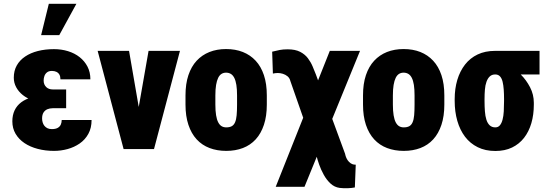

<svg xmlns="http://www.w3.org/2000/svg" viewBox="-20 -802 2945 1033"><path d="M223.1 -287.1H335.9V-219.7H263.2Q248 -219.7 235.1 -214.4Q222.2 -209 214.4 -197Q206.5 -185.1 206.5 -164.1Q206.5 -153.8 209.5 -143.6Q212.4 -133.3 218.8 -125.2Q225.1 -117.2 234.9 -112.3Q244.6 -107.4 258.8 -107.4Q278.8 -107.4 290.5 -114Q302.2 -120.6 307.1 -131.8Q312 -143.1 312 -156.2H472.7Q472.7 -113.3 455.3 -81.8Q438 -50.3 408.7 -30Q379.4 -9.8 343.5 0Q307.6 9.8 270.5 9.8Q223.6 9.8 182.9 -1Q142.1 -11.7 111.6 -32.2Q81.1 -52.7 63.7 -82.3Q46.4 -111.8 46.4 -149.4Q46.4 -182.6 58.6 -208.3Q70.8 -233.9 94 -251.5Q117.2 -269 149.9 -278.1Q182.6 -287.1 223.1 -287.1ZM335.9 -252H223.1Q187 -252 156.2 -262.2Q125.5 -272.5 102.5 -290.8Q79.6 -309.1 66.9 -333Q54.2 -356.9 54.2 -383.8Q54.2 -421.4 70.3 -450Q86.4 -478.5 115.5 -498Q144.5 -517.6 184.1 -527.6Q223.6 -537.6 270.5 -537.6Q310.5 -537.6 346.2 -526.6Q381.8 -515.6 408.4 -494.6Q435.1 -473.6 450.7 -443.6Q466.3 -413.6 466.3 -375H305.2Q305.2 -390.6 299.6 -400.6Q293.9 -410.6 283.4 -415.5Q272.9 -420.4 259.3 -420.4Q242.7 -420.4 232.9 -412.6Q223.1 -404.8 219 -393.1Q214.8 -381.3 214.8 -368.7Q214.8 -357.4 218.5 -348.6Q222.2 -339.8 228.8 -333.5Q235.4 -327.1 244.1 -324Q252.9 -320.8 263.2 -320.8H335.9ZM201.2 -612.8 242.7 -781.7H391.1L298.8 -612.8Z M706.5 -112.8 779.3 -528.3H948.2L808.6 0H709.5ZM674.3 -528.3 746.1 -112.8 744.1 0H645L505.4 -528.3Z M978 -239.3V-288.6Q978 -351.1 993.7 -397.7Q1009.3 -444.3 1038.1 -475.3Q1066.9 -506.3 1106.9 -522.2Q1147 -538.1 1196.3 -538.1Q1246.6 -538.1 1286.6 -522.2Q1326.7 -506.3 1355.5 -475.3Q1384.3 -444.3 1399.9 -397.7Q1415.5 -351.1 1415.5 -288.6V-239.3Q1415.5 -177.2 1399.9 -130.4Q1384.3 -83.5 1355.7 -52.2Q1327.1 -21 1286.9 -5.6Q1246.6 9.8 1197.3 9.8Q1147.9 9.8 1107.4 -5.6Q1066.9 -21 1038.1 -52.2Q1009.3 -83.5 993.7 -130.4Q978 -177.2 978 -239.3ZM1138.7 -288.6V-239.3Q1138.7 -205.6 1142.6 -181.9Q1146.5 -158.2 1154.1 -143.8Q1161.6 -129.4 1172.4 -123Q1183.1 -116.7 1197.3 -116.7Q1215.3 -116.7 1226.8 -123Q1238.3 -129.4 1244.6 -143.8Q1251 -158.2 1253.2 -181.9Q1255.4 -205.6 1255.4 -239.3V-288.6Q1255.4 -321.8 1251.7 -345Q1248 -368.2 1240.5 -383.1Q1232.9 -397.9 1221.7 -404.5Q1210.4 -411.1 1196.3 -411.1Q1182.6 -411.1 1171.9 -404.5Q1161.1 -397.9 1153.8 -383.1Q1146.5 -368.2 1142.6 -345Q1138.7 -321.8 1138.7 -288.6Z M1917 -528.3 1618.2 203.1H1463.4L1754.4 -528.3ZM1527.8 -536.6Q1568.8 -536.6 1594.7 -523.2Q1620.6 -509.8 1636.5 -488.8Q1652.3 -467.8 1661.9 -444.8Q1671.4 -421.9 1679.2 -402.3L1836.4 24.9Q1838.9 38.1 1844.2 49.3Q1849.6 60.5 1857.7 68.8Q1865.7 77.1 1875.5 81.1Q1879.9 83 1884.5 83.5Q1889.2 84 1894 84L1889.2 206.5Q1871.6 210 1850.3 210.7Q1829.1 211.4 1807.6 209Q1779.3 205.1 1758.1 185.3Q1736.8 165.5 1721.7 137.9Q1706.5 110.4 1697 83Q1687.5 55.7 1683.1 37.1L1542.5 -365.2Q1538.6 -381.8 1527.1 -391.4Q1515.6 -400.9 1501.7 -405Q1487.8 -409.2 1474.6 -409.2Q1469.7 -409.2 1461.4 -408.4Q1453.1 -407.7 1448.2 -406.2L1444.3 -523.9Q1468.3 -529.8 1485.4 -533.2Q1502.4 -536.6 1527.8 -536.6Z M1933.1 -239.3V-288.6Q1933.1 -351.1 1948.7 -397.7Q1964.4 -444.3 1993.2 -475.3Q2022 -506.3 2062 -522.2Q2102.1 -538.1 2151.4 -538.1Q2201.7 -538.1 2241.7 -522.2Q2281.7 -506.3 2310.5 -475.3Q2339.4 -444.3 2355 -397.7Q2370.6 -351.1 2370.6 -288.6V-239.3Q2370.6 -177.2 2355 -130.4Q2339.4 -83.5 2310.8 -52.2Q2282.2 -21 2241.9 -5.6Q2201.7 9.8 2152.3 9.8Q2103 9.8 2062.5 -5.6Q2022 -21 1993.2 -52.2Q1964.4 -83.5 1948.7 -130.4Q1933.1 -177.2 1933.1 -239.3ZM2093.8 -288.6V-239.3Q2093.8 -205.6 2097.7 -181.9Q2101.6 -158.2 2109.1 -143.8Q2116.7 -129.4 2127.4 -123Q2138.2 -116.7 2152.3 -116.7Q2170.4 -116.7 2181.9 -123Q2193.4 -129.4 2199.7 -143.8Q2206.1 -158.2 2208.3 -181.9Q2210.4 -205.6 2210.4 -239.3V-288.6Q2210.4 -321.8 2206.8 -345Q2203.1 -368.2 2195.6 -383.1Q2188 -397.9 2176.8 -404.5Q2165.5 -411.1 2151.4 -411.1Q2137.7 -411.1 2127 -404.5Q2116.2 -397.9 2108.9 -383.1Q2101.6 -368.2 2097.7 -345Q2093.8 -321.8 2093.8 -288.6Z M2426.3 -258.8V-269Q2426.3 -324.7 2440.4 -372.1Q2454.6 -419.4 2481.9 -454.6Q2509.3 -489.7 2549.8 -509Q2590.3 -528.3 2644 -528.3Q2650.9 -522 2658.7 -504.4Q2666.5 -486.8 2681.9 -468.8Q2697.3 -450.7 2726.1 -441.9Q2753.4 -429.2 2782.5 -400.4Q2811.5 -371.6 2831.8 -332.5Q2852.1 -293.5 2852.1 -249V-238.8Q2852.1 -185.1 2838.9 -139.6Q2825.7 -94.2 2799.6 -60.5Q2773.4 -26.9 2734.9 -8.3Q2696.3 10.3 2645 10.3Q2591.3 10.3 2550.3 -10Q2509.3 -30.3 2481.9 -66.4Q2454.6 -102.5 2440.4 -151.9Q2426.3 -201.2 2426.3 -258.8ZM2586.9 -269V-258.8Q2586.9 -229 2588.9 -203.1Q2590.8 -177.2 2596.9 -158Q2603 -138.7 2614.7 -127.7Q2626.5 -116.7 2645 -116.7Q2660.2 -116.7 2669.4 -127.7Q2678.7 -138.7 2683.8 -158Q2689 -177.2 2690.4 -203.1Q2691.9 -229 2691.9 -258.8V-269Q2691.9 -295.9 2690.2 -319.8Q2688.5 -343.8 2684.1 -362.1Q2679.7 -380.4 2670.2 -390.9Q2660.6 -401.4 2644.5 -401.4Q2626.5 -401.4 2615.2 -390.9Q2604 -380.4 2597.4 -362.1Q2590.8 -343.8 2588.9 -319.8Q2586.9 -295.9 2586.9 -269ZM2882.8 -528.3V-401.4H2644.5V-528.3Z"/></svg>

Font: Roboto Condensed Black
Style: Regular
Weight: 900
Designer: Christian Robertson
Foundry: Google
Version: Version 3.008; 2023